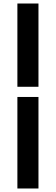

<svg xmlns="http://www.w3.org/2000/svg" viewBox="-20 -878 318 1093"><path d="M199 -326V195H79V-326ZM199 -858V-384H79V-858Z"/></svg>

Font: Playfair Display Black
Style: Regular
Weight: 900
Designer: Claus Eggers Sørensen
Foundry: Claus Eggers Sørensen
Version: Version 1.203